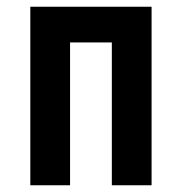

<svg xmlns="http://www.w3.org/2000/svg" viewBox="-20 -550 540 570"><path d="M70 0V-530H430V0H312V-424H188V0Z"/></svg>

Font: Iosevka SS01
Style: Bold
Weight: 700
Monospace: yes
Designer: Belleve Invis
Foundry: Belleve Invis
Version: 2.3.3; ttfautohint (v1.8.3)